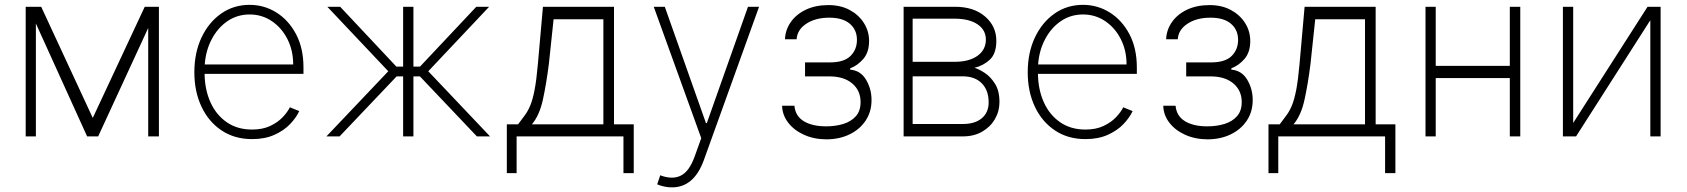

<svg xmlns="http://www.w3.org/2000/svg" viewBox="-20 -574 7098 808"><path d="M370.4 -77.8 589.1 -545.5H648.8V0H603.7V-456.3L393.1 0H346.6L131 -475.1V0H88.1V-545.5H153.4Z M1040.8 11.4Q967 11.4 912.3 -25.2Q857.6 -61.8 827.8 -125.4Q797.9 -188.9 797.9 -270.2Q797.9 -351.9 827.9 -415.8Q858 -479.8 910.5 -516.7Q963.1 -553.6 1030.5 -553.6Q1091.6 -553.6 1143.1 -521.5Q1194.6 -489.3 1225.9 -430.2Q1257.1 -371.1 1257.1 -290.1V-263.1H840.9Q842 -196 865.9 -143.1Q889.9 -90.2 934.5 -59.5Q979 -28.8 1040.8 -28.8Q1085.2 -28.8 1117 -43.9Q1148.8 -58.9 1169.4 -80.6Q1190 -102.3 1199.9 -122.5L1239.3 -106.5Q1226.9 -79.2 1200.8 -51.8Q1174.7 -24.5 1134.8 -6.6Q1094.8 11.4 1040.8 11.4ZM841.6 -302.6H1213.8Q1213.8 -361.9 1189.6 -409.4Q1165.5 -457 1123.9 -485.1Q1082.4 -513.1 1030.5 -513.1Q978.7 -513.1 937.7 -485.3Q896.7 -457.4 871.3 -409.6Q845.9 -361.9 841.6 -302.6Z M1353.7 0 1614 -274.1 1357.6 -545.5H1411.6L1648.1 -293.7H1676.5V-545.5H1719.8V-293.7H1747.5L1984.4 -545.5H2038.4L1782.3 -274.1L2042.3 0H1986.9L1747.2 -252.5H1719.8V0H1676.5V-252.5H1649.1L1409.1 0Z M2112.9 154.5V-50.8H2160.2Q2175.8 -71.7 2188.6 -88.8Q2201.3 -105.8 2211.5 -130Q2221.6 -154.1 2229.6 -195.1Q2237.6 -236.2 2243.6 -305L2264.9 -545.5H2563.9V-50.8H2647V154.5H2603.7V0H2154.1V154.5ZM2218.4 -50.8H2519.2V-492.9H2309.7L2289.8 -305Q2279.1 -220.5 2264.6 -154.3Q2250 -88.1 2218.4 -50.8Z M2806.8 214.5Q2790.5 214.5 2774.5 210.9Q2758.5 207.4 2745.7 201.7L2758.5 163.7Q2809.3 182.9 2845 165.1Q2880.7 147.4 2903.1 85.2L2931.1 7.5L2731.2 -545.5H2777.7L2951 -55.8H2954.5L3127.8 -545.5H3174.4L2941.1 102.3Q2899.1 215.2 2806.8 214.5Z M3271.3 -128.9H3323.2Q3327.1 -85.6 3362.7 -63.9Q3398.4 -42.3 3456.7 -42.3Q3496.1 -42.3 3528.9 -52.4Q3561.8 -62.5 3581.7 -84.9Q3601.6 -107.2 3601.6 -144.5Q3601.6 -192.8 3566.8 -222.5Q3532 -252.1 3472.3 -252.5H3367.9V-311.4H3472.3Q3532 -311.4 3559.1 -338.4Q3586.3 -365.4 3586.3 -406.2Q3586.3 -448.5 3556.3 -474.1Q3526.3 -499.6 3469.8 -499.6Q3411.9 -499.6 3373.4 -474.3Q3334.9 -448.9 3332.4 -408.7H3283.4Q3285.2 -449.2 3308.4 -481.9Q3331.7 -514.6 3372.2 -533.6Q3412.6 -552.6 3466.6 -552.6Q3518.1 -552.6 3556.5 -531.6Q3594.8 -510.7 3616.1 -476.4Q3637.4 -442.1 3637.4 -401.6Q3637.4 -354 3613.1 -326Q3588.8 -297.9 3557.9 -286.6V-280.9Q3601.6 -277.3 3624.6 -238.6Q3647.7 -199.9 3647.7 -153.1Q3647.7 -103.7 3623 -66.6Q3598.4 -29.5 3555.6 -8.7Q3512.8 12.1 3458.1 12.4Q3405.2 12.1 3363.3 -6.9Q3321.4 -25.9 3296.9 -57.9Q3272.4 -89.8 3271.3 -128.9Z M3782.7 0V-545.5H3998.9Q4078.1 -545.5 4125.5 -504.6Q4172.9 -463.8 4172.9 -402.3Q4172.9 -348.7 4146 -323.3Q4119 -297.9 4081 -288.7Q4098.4 -283.7 4123.2 -267.8Q4148.1 -251.8 4167.1 -221.9Q4186.1 -192.1 4186.1 -144.5Q4186.1 -105.8 4167.1 -73Q4148.1 -40.1 4113.5 -20.1Q4078.8 0 4032.3 0ZM3820.7 -52.2H4032.3Q4083.1 -52.2 4111.9 -76.5Q4140.6 -100.9 4140.6 -143.1Q4140.6 -193.9 4111.9 -223.2Q4083.1 -252.5 4032.3 -252.8H3820.7ZM3820.7 -313.9H3997.2Q4058.2 -313.9 4093.4 -339Q4128.6 -364 4128.9 -407.3Q4128.6 -448.2 4093.9 -471.6Q4059.3 -495 3998.9 -495.4H3820.7Z M4547.9 11.4Q4474.1 11.4 4419.4 -25.2Q4364.7 -61.8 4334.9 -125.4Q4305 -188.9 4305 -270.2Q4305 -351.9 4335 -415.8Q4365.1 -479.8 4417.6 -516.7Q4470.2 -553.6 4537.6 -553.6Q4598.7 -553.6 4650.2 -521.5Q4701.7 -489.3 4733 -430.2Q4764.2 -371.1 4764.2 -290.1V-263.1H4348Q4349.1 -196 4373 -143.1Q4397 -90.2 4441.6 -59.5Q4486.2 -28.8 4547.9 -28.8Q4592.3 -28.8 4624.1 -43.9Q4655.9 -58.9 4676.5 -80.6Q4697.1 -102.3 4707 -122.5L4746.4 -106.5Q4734 -79.2 4707.9 -51.8Q4681.8 -24.5 4641.9 -6.6Q4601.9 11.4 4547.9 11.4ZM4348.7 -302.6H4720.9Q4720.9 -361.9 4696.7 -409.4Q4672.6 -457 4631 -485.1Q4589.5 -513.1 4537.6 -513.1Q4485.8 -513.1 4444.8 -485.3Q4403.8 -457.4 4378.4 -409.6Q4353 -361.9 4348.7 -302.6Z M4875.4 -128.9H4927.2Q4931.1 -85.6 4966.8 -63.9Q5002.5 -42.3 5060.7 -42.3Q5100.1 -42.3 5133 -52.4Q5165.8 -62.5 5185.7 -84.9Q5205.6 -107.2 5205.6 -144.5Q5205.6 -192.8 5170.8 -222.5Q5136 -252.1 5076.3 -252.5H4971.9V-311.4H5076.3Q5136 -311.4 5163.2 -338.4Q5190.3 -365.4 5190.3 -406.2Q5190.3 -448.5 5160.3 -474.1Q5130.3 -499.6 5073.9 -499.6Q5016 -499.6 4977.5 -474.3Q4938.9 -448.9 4936.4 -408.7H4887.4Q4889.2 -449.2 4912.5 -481.9Q4935.7 -514.6 4976.2 -533.6Q5016.7 -552.6 5070.7 -552.6Q5122.2 -552.6 5160.5 -531.6Q5198.9 -510.7 5220.2 -476.4Q5241.5 -442.1 5241.5 -401.6Q5241.5 -354 5217.2 -326Q5192.8 -297.9 5161.9 -286.6V-280.9Q5205.6 -277.3 5228.7 -238.6Q5251.8 -199.9 5251.8 -153.1Q5251.8 -103.7 5227.1 -66.6Q5202.4 -29.5 5159.6 -8.7Q5116.8 12.1 5062.1 12.4Q5009.2 12.1 4967.3 -6.9Q4925.4 -25.9 4900.9 -57.9Q4876.4 -89.8 4875.4 -128.9Z M5318.2 154.5V-50.8H5365.4Q5381 -71.7 5393.8 -88.8Q5406.6 -105.8 5416.7 -130Q5426.8 -154.1 5434.8 -195.1Q5442.8 -236.2 5448.9 -305L5470.2 -545.5H5769.2V-50.8H5852.3V154.5H5808.9V0H5359.4V154.5ZM5423.7 -50.8H5724.4V-492.9H5514.9L5495 -305Q5484.4 -220.5 5469.8 -154.3Q5455.3 -88.1 5423.7 -50.8Z M6333.8 -296.9V-545.5H6377.8V0H6333.8V-245.4H6022V0H5979V-545.5H6022V-296.9Z M6600.5 -56.5 6913.4 -545.5H6968.4V0H6925.1V-489L6612.6 0H6557.2V-545.5H6600.5Z"/></svg>

Font: Inter UI Extra Light
Style: Regular
Weight: 200
Designer: Rasmus Andersson
Foundry: rsms
Version: 3.2;8d6f07862